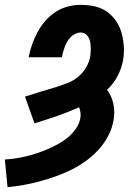

<svg xmlns="http://www.w3.org/2000/svg" viewBox="-33 -763 553 791"><path d="M-2 8 -13 -106Q9 -107 31.5 -110.5Q54 -114 76.5 -119.5Q99 -125 121.5 -132.5Q144 -140 165.5 -149.5Q187 -159 208 -170.5Q229 -182 247.5 -197.5Q266 -213 280 -233.5Q294 -254 298 -276Q300 -288 298.5 -299.5Q297 -311 293 -321Q248 -301 202 -285Q156 -269 109 -255L70 -365Q102 -375 134 -385Q166 -395 197 -404H198Q222 -412 245.5 -421Q269 -430 289 -446.5Q309 -463 322 -485.5Q335 -508 339 -532Q341 -547 341 -562.5Q341 -578 338 -592.5Q335 -607 325 -618Q315 -629 299 -629Q288 -629 277.5 -624Q267 -619 258.5 -610.5Q250 -602 244 -591.5Q238 -581 234 -570.5Q230 -560 227 -549Q224 -538 222 -527H85Q90 -553 99 -579Q108 -605 121 -629.5Q134 -654 153 -676Q172 -698 195.5 -713.5Q219 -729 246 -736Q273 -743 299 -743Q329 -743 356.5 -737Q384 -731 406.5 -715.5Q429 -700 444.5 -677.5Q460 -655 467.5 -628.5Q475 -602 477 -573Q479 -544 474 -515Q468 -482 451.5 -450Q435 -418 408 -393Q427 -368 434 -335.5Q441 -303 435 -269Q430 -237 414 -205.5Q398 -174 374 -147.5Q350 -121 321 -100Q292 -79 260.5 -63.5Q229 -48 196.5 -36.5Q164 -25 131 -16Q98 -7 64.5 -1Q31 5 -2 8Z"/></svg>

Font: Iosevka SS04 Heavy Oblique
Style: Regular
Weight: 900
Italic angle: -9°
Monospace: yes
Designer: Belleve Invis
Foundry: Belleve Invis
Version: Version 19.0.0; ttfautohint (v1.8.4)